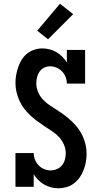

<svg xmlns="http://www.w3.org/2000/svg" viewBox="-20 -1003 540 1031"><path d="M294 8Q274 8 254.5 3Q235 -2 217.5 -12Q200 -22 186 -36Q172 -50 161 -67V0H63V-181H161Q161 -163 168 -145.5Q175 -128 187.5 -115Q200 -102 217 -95Q234 -88 252 -88Q269 -88 285.5 -95Q302 -102 313 -115.5Q324 -129 328.5 -146Q333 -163 333 -180Q333 -204 323 -227Q313 -250 296.5 -267.5Q280 -285 259.5 -298.5Q239 -312 218.5 -325.5Q198 -339 178.5 -353.5Q159 -368 141 -385Q123 -402 108.5 -421.5Q94 -441 84 -463Q74 -485 68.5 -509Q63 -533 63 -558Q63 -580 67 -601.5Q71 -623 78 -643.5Q85 -664 97 -683Q109 -702 126 -715.5Q143 -729 164 -736Q185 -743 207 -743Q227 -743 246.5 -738Q266 -733 283 -723Q300 -713 314 -699Q328 -685 339 -668V-735H437V-554H339Q339 -572 332.5 -589Q326 -606 313.5 -619Q301 -632 284 -639.5Q267 -647 249 -647Q232 -647 217 -639.5Q202 -632 192.5 -618.5Q183 -605 179 -588.5Q175 -572 175 -555Q175 -531 185 -508Q195 -485 211.5 -467.5Q228 -450 248.5 -436.5Q269 -423 289.5 -410Q310 -397 329.5 -382Q349 -367 366.5 -350.5Q384 -334 399 -314Q414 -294 424 -272Q434 -250 439.5 -226Q445 -202 445 -178Q445 -155 441 -133Q437 -111 429 -90Q421 -69 408 -50.5Q395 -32 377.5 -18.5Q360 -5 338 1.5Q316 8 294 8ZM238 -792 180 -838 302 -983 373 -927Z"/></svg>

Font: Iosevka Curly Slab
Style: Bold
Weight: 700
Monospace: yes
Designer: Belleve Invis
Foundry: Belleve Invis
Version: Version 22.1.2; ttfautohint (v1.8.4)